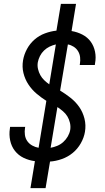

<svg xmlns="http://www.w3.org/2000/svg" viewBox="-20 -863 540 990"><path d="M137 107 160 -32Q129 -36 102 -49Q75 -62 57 -85Q39 -108 32.5 -138.5Q26 -169 31 -200L32 -209H110L109 -204Q106 -185 108.5 -167Q111 -149 121 -135Q131 -121 146.5 -112.5Q162 -104 179 -101L219 -343Q192 -360 168 -380.5Q144 -401 126.5 -427.5Q109 -454 101 -486Q93 -518 99 -553Q104 -582 119 -610Q134 -638 158 -659Q182 -680 212 -691Q242 -702 271 -705L294 -843H372L349 -703Q379 -698 405 -684.5Q431 -671 447.5 -648.5Q464 -626 470 -596.5Q476 -567 470 -536L469 -528H391L392 -533Q395 -551 393 -568Q391 -585 382.5 -599Q374 -613 360 -622Q346 -631 330 -634L290 -396Q318 -379 344 -358.5Q370 -338 388.5 -311.5Q407 -285 415.5 -251.5Q424 -218 418 -183Q413 -153 396.5 -124Q380 -95 355 -74.5Q330 -54 299 -43Q268 -32 238 -30L215 107ZM234 -428 268 -634Q251 -630 235.5 -622.5Q220 -615 207 -602.5Q194 -590 186 -574Q178 -558 175 -542Q172 -524 176 -507Q180 -490 188 -475.5Q196 -461 208 -449.5Q220 -438 234 -428ZM241 -101Q258 -104 275 -111Q292 -118 306 -130.5Q320 -143 329.5 -159.5Q339 -176 342 -193Q345 -212 340.5 -230.5Q336 -249 327 -263.5Q318 -278 304.5 -289.5Q291 -301 276 -311Z"/></svg>

Font: Iosevka SS18
Style: Italic
Weight: 400
Italic angle: -9°
Monospace: yes
Designer: Belleve Invis
Foundry: Belleve Invis
Version: Version 25.1.1; ttfautohint (v1.8.4)